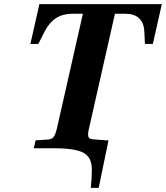

<svg xmlns="http://www.w3.org/2000/svg" viewBox="-20 -712 797 922"><path d="M126 -501 169 -692H757L714 -501H676L673 -562Q668 -646 580 -646H532L408 -98Q401 -71 404 -57.5Q407 -44 427 -43L491 -38H501L454 190H416Q421 146 421 101Q421 44 381.5 22Q342 0 239 0H142L151 -38L210 -42Q230 -43 238.5 -55.5Q247 -68 254 -98L378 -646H326Q238 -646 195 -562L164 -501Z"/></svg>

Font: Lingua Franca
Style: Bold Italic
Weight: 700
Italic angle: -13°
Version: Version 1.19